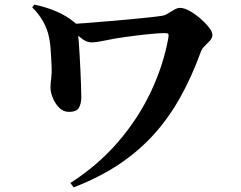

<svg xmlns="http://www.w3.org/2000/svg" viewBox="-20 -752 1040 829"><path d="M284 38Q404 -39 491 -140.5Q578 -242 632 -357Q686 -472 707 -589Q709 -602 706.5 -605.5Q704 -609 694 -609Q676 -609 655 -607.5Q634 -606 611 -603.5Q588 -601 564.5 -598Q541 -595 519 -592Q475 -586 435.5 -577.5Q396 -569 376 -569Q355 -569 336.5 -583Q318 -597 283 -625L284 -649Q309 -649 351.5 -652.5Q394 -656 443.5 -660Q493 -664 540.5 -668.5Q588 -673 625.5 -677Q663 -681 680 -684Q691 -685 704.5 -693.5Q718 -702 732 -710Q746 -718 757 -718Q775 -718 798.5 -705Q822 -692 844.5 -672.5Q867 -653 882 -634Q897 -615 897 -602Q897 -588 886.5 -576.5Q876 -565 864 -553.5Q852 -542 847 -528Q807 -418 756.5 -328.5Q706 -239 641 -168Q576 -97 491.5 -41Q407 15 298 57ZM277 -269Q253 -269 235 -287.5Q217 -306 207.5 -330.5Q198 -355 198 -373Q198 -391 201 -413.5Q204 -436 203 -461Q202 -478 201 -500.5Q200 -523 198 -547.5Q196 -572 191 -594Q185 -625 166.5 -658.5Q148 -692 119 -720L128 -732Q178 -722 222.5 -703Q267 -684 302 -655Q315 -645 315 -633Q315 -621 316 -615Q318 -600 320 -572.5Q322 -545 324 -511Q326 -477 327.5 -443Q329 -409 330 -379.5Q331 -350 331 -331Q331 -307 321.5 -288Q312 -269 277 -269Z"/></svg>

Font: Noto Serif HK ExtraLight ExtraBold
Style: Regular
Weight: 800
Version: Version 2.003-H1;hotconv 1.1.1;makeotfexe 2.6.0